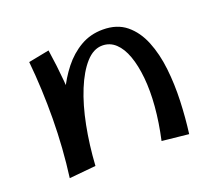

<svg xmlns="http://www.w3.org/2000/svg" viewBox="-88 -584 800 712"><g transform="rotate(-20 312.0 -228.0)"><path d="M547 8 442 -3Q457 -71 462 -132Q467 -193 462 -244Q457 -295 443.5 -332.5Q430 -370 408 -390.5Q386 -411 356 -411Q321 -411 291 -377.5Q261 -344 237.5 -286.5Q214 -229 199.5 -155Q185 -81 180 0L120 -125Q123 -162 135.5 -207.5Q148 -253 169 -298.5Q190 -344 220 -382Q250 -420 289.5 -443Q329 -466 378 -466Q434 -466 470 -436.5Q506 -407 526 -357.5Q546 -308 553 -246.5Q560 -185 557.5 -119Q555 -53 547 8ZM180 0 75 10Q90 -103 91 -219Q92 -335 81 -446L163 -462Q173 -396 178 -337.5Q183 -279 184.5 -225Q186 -171 184.5 -115.5Q183 -60 180 0Z"/></g></svg>

Font: Marhey Light
Style: Regular
Weight: 300
Designer: Nur Syamsi & Bustanul Arifin
Foundry: Namelatype
Version: Version 1.000